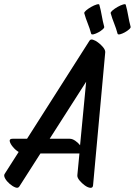

<svg xmlns="http://www.w3.org/2000/svg" viewBox="-38 -860 643 916"><path d="M-16 -30 51 -135Q36 -144 23.5 -159Q11 -174 8.5 -186Q6 -198 22 -198H91L389 -666Q394 -674 405.5 -670.5Q417 -667 429 -658Q443 -648 454 -634.5Q465 -621 464 -610L406 24Q405 37 393 36Q381 35 366.5 24.5Q352 14 341 0.5Q330 -13 331 -24L341 -128H155L54 30Q48 39 35 34Q22 29 8 17Q-6 5 -13.5 -8.5Q-21 -22 -16 -30ZM295 -198Q307 -198 321 -188.5Q335 -179 344 -167L373 -470L199 -198ZM523 -699Q516 -725 506.5 -748.5Q497 -772 490 -797Q489 -802 499 -810.5Q509 -819 523 -827Q537 -835 549 -838.5Q561 -842 562 -837Q569 -812 573.5 -785.5Q578 -759 585 -733Q587 -728 578 -720Q569 -712 557 -705.5Q545 -699 535 -696.5Q525 -694 523 -699ZM397 -699Q390 -725 380.5 -748.5Q371 -772 364 -797Q363 -802 373 -810.5Q383 -819 397 -827Q411 -835 423 -838.5Q435 -842 436 -837Q443 -812 447.5 -785.5Q452 -759 459 -733Q461 -728 452 -720Q443 -712 431 -705.5Q419 -699 409 -696.5Q399 -694 397 -699Z"/></svg>

Font: Story Script
Style: Regular
Weight: 400
Designer: Lana Roulhac, Ben Buysse
Version: Version 1.000; ttfautohint (v1.8.4.7-5d5b)